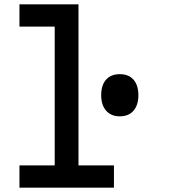

<svg xmlns="http://www.w3.org/2000/svg" viewBox="-20 -868 790 888"><path d="M70 -848H343V-103H507V0H70V-103H233V-745H70ZM534 -330Q494 -330 471 -356Q448 -382 448 -428Q448 -474 470.5 -499.5Q493 -525 534 -525Q575 -525 597.5 -499.5Q620 -474 620 -427Q620 -382 597.5 -356Q575 -330 534 -330Z"/></svg>

Font: Martian Mono SemiCondensed
Style: Regular
Weight: 400
Width: 4
Designer: Roman Shamin
Foundry: Evil Martians
Version: Version 1.000